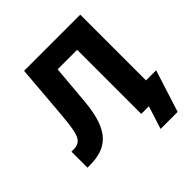

<svg xmlns="http://www.w3.org/2000/svg" viewBox="-227 -903 1233 1233"><g transform="rotate(-45 390.0 -286.0)"><path d="M25.9 0V-145.5H45.4Q81.5 -145.5 101.1 -163.8Q120.6 -182.1 130.6 -229Q140.6 -275.9 147.5 -361.3L177.7 -727.5H688V0H514.2V-582H336.9L313.5 -312.5Q305.2 -219.7 283.9 -158.9Q262.7 -98.1 229 -63.5Q195.3 -28.8 149.9 -14.4Q104.5 0 47.4 0ZM533.7 156.2 583.5 0H540.5V-130.4H779.8L688.5 156.2Z"/></g></svg>

Font: Inter 24pt ExtraBold
Style: Regular
Weight: 800
Designer: Rasmus Andersson
Foundry: rsms
Version: Version 4.001;git-66647c0bb